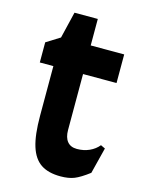

<svg xmlns="http://www.w3.org/2000/svg" viewBox="-112 -794 666 875"><g transform="rotate(15 220.5 -356.5)"><path d="M35 -560 99 -600 129 -725H239V-600H397V-465H239V-201Q239 -166 254.5 -147Q270 -128 300 -128Q332 -128 358.5 -140Q385 -152 402 -173L423 -163L392 -40Q351 -9 324.5 1.5Q298 12 260 12Q202 12 167 -11.5Q132 -35 115.5 -87.5Q99 -140 99 -231V-465H35Z"/></g></svg>

Font: Farro
Style: Bold
Weight: 700
Designer: Aceler Chua
Foundry: Grayscale Limited
Version: Version 1.101